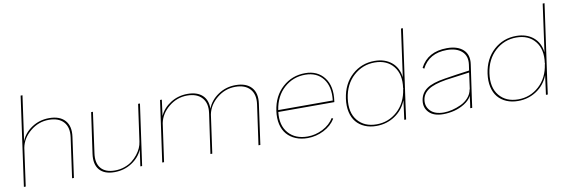

<svg xmlns="http://www.w3.org/2000/svg" viewBox="-54 -1134 4562 1549"><g transform="rotate(-10 2227.5 -360.0)"><path d="M160.2 -730 108.9 -363.8Q134.3 -428.2 197.3 -469.7Q260.3 -511.2 338.9 -511.2Q425.8 -511.2 468.5 -463.6Q511.2 -416 499 -330.1L453.1 -1H438L483.9 -328.1Q495.1 -408.7 455.1 -453.4Q415 -498 334 -498Q250 -498 182.9 -442.6Q115.7 -387.2 101.1 -310.1L58.1 0H43L145 -730Z M784.7 9.8Q701.2 9.8 661.9 -36.4Q622.6 -82.5 634.8 -167L682.1 -500H696.8L650.9 -168.9Q639.6 -89.8 676 -46.4Q712.4 -2.9 790 -2.9Q831.5 -2.9 868.9 -15.9Q906.2 -28.8 932.4 -49.3Q958.5 -69.8 978.8 -95.7Q999 -121.6 1010 -146.7Q1021 -171.9 1023.9 -194.8L1024.9 -200.2L1066.9 -500H1082L1011.7 0H997.1L1016.1 -134.8Q989.3 -71.3 926.3 -30.8Q863.3 9.8 784.7 9.8Z M1866.7 -512.2Q1953.6 -512.2 1996.3 -464.6Q2039.1 -417 2026.4 -331.1L1980.5 -2H1965.3L2011.2 -329.1Q2022.5 -409.2 1982.4 -454.1Q1942.4 -499 1862.3 -499Q1778.8 -499 1712.2 -444.6Q1645.5 -390.1 1630.4 -314L1586.4 0H1571.3L1617.7 -327.1Q1628.9 -406.7 1588.1 -451.9Q1547.4 -497.1 1467.3 -497.1Q1383.8 -497.1 1317.1 -442.6Q1250.5 -388.2 1235.4 -312L1191.4 0H1176.3L1246.6 -500H1261.2L1243.7 -369.1Q1271.5 -431.2 1333.5 -470.5Q1395.5 -509.8 1472.7 -509.8Q1550.8 -509.8 1593.3 -470.7Q1635.7 -431.6 1634.3 -359.9Q1659.7 -426.3 1723.4 -469.2Q1787.1 -512.2 1866.7 -512.2Z M2367.2 9.8Q2313.5 9.8 2270.3 -8.1Q2227.1 -25.9 2198.5 -58.8Q2169.9 -91.8 2158.4 -140.9Q2147 -189.9 2155.3 -250Q2172.4 -369.6 2250.5 -439.7Q2328.6 -509.8 2436 -509.8Q2537.1 -509.8 2592 -438.5Q2647 -367.2 2629.4 -246.1Q2629.4 -240.7 2628.4 -238.8H2169.4Q2156.7 -130.4 2212.4 -66.7Q2268.1 -2.9 2369.1 -2.9Q2433.6 -2.9 2493.4 -33.4Q2553.2 -64 2585.4 -116.2L2596.2 -108.9Q2563 -54.2 2499.8 -22.2Q2436.5 9.8 2367.2 9.8ZM2171.4 -253.9H2618.2Q2631.3 -366.2 2580.6 -431.6Q2529.8 -497.1 2434.1 -497.1Q2334.5 -497.1 2261.5 -431.6Q2188.5 -366.2 2171.4 -253.9Z M3276.4 -730 3188 -101.1 3174.3 0H3159.2L3180.2 -157.2Q3148.9 -78.6 3081.5 -34.4Q3014.2 9.8 2930.2 9.8Q2877.9 9.8 2835.9 -8.1Q2793.9 -25.9 2766.4 -58.8Q2738.8 -91.8 2727.8 -140.9Q2716.8 -189.9 2725.1 -250Q2742.2 -369.6 2819.8 -439.7Q2897.5 -509.8 3004.4 -509.8Q3088.4 -509.8 3143.1 -464.8Q3197.8 -419.9 3207 -339.8L3261.2 -730ZM2740.2 -250Q2724.1 -135.7 2779.1 -69.3Q2834 -2.9 2934.1 -2.9Q3032.2 -2.9 3105 -68.8Q3177.7 -134.8 3193.4 -246.1L3194.3 -244.1L3195.3 -253.9L3194.3 -252.9Q3210.4 -364.3 3156.7 -430.7Q3103 -497.1 3003.4 -497.1Q2904.3 -497.1 2830.3 -430.2Q2756.3 -363.3 2740.2 -250Z M3598.1 -509.8Q3684.6 -509.8 3730.5 -467.5Q3776.4 -425.3 3765.1 -348.1L3726.1 -76.2Q3721.7 -47.9 3715.8 0H3699.7Q3700.2 -2.4 3702.1 -15.1Q3704.1 -27.8 3706.5 -46.1Q3709 -64.5 3710.9 -82L3713.9 -99.1Q3694.8 -63.5 3653.6 -37.8Q3612.3 -12.2 3567.4 -1.2Q3522.5 9.8 3478 9.8Q3400.4 9.8 3361.8 -29.8Q3323.2 -69.3 3332 -127.9Q3340.8 -187.5 3388.9 -221.4Q3437 -255.4 3540 -271Q3632.3 -286.1 3743.2 -300.8L3750 -348.1Q3759.8 -417.5 3716.8 -456.3Q3673.8 -495.1 3594.7 -495.1Q3448.2 -495.1 3389.2 -377.9L3377.9 -388.2Q3440.9 -509.8 3598.1 -509.8ZM3347.2 -127.9Q3340.3 -76.2 3376.2 -39.6Q3412.1 -2.9 3484.9 -2.9Q3516.1 -2.9 3553 -11.7Q3589.8 -20.5 3626.2 -37.4Q3662.6 -54.2 3689 -84Q3715.3 -113.8 3720.7 -150.9L3722.2 -148.9L3740.7 -285.2L3546.9 -258.8Q3445.8 -242.2 3399.9 -210.7Q3354 -179.2 3347.2 -127.9Z M4437 -730 4348.6 -101.1 4335 0H4319.8L4340.8 -157.2Q4309.6 -78.6 4242.2 -34.4Q4174.8 9.8 4090.8 9.8Q4038.6 9.8 3996.6 -8.1Q3954.6 -25.9 3927 -58.8Q3899.4 -91.8 3888.4 -140.9Q3877.4 -189.9 3885.7 -250Q3902.8 -369.6 3980.5 -439.7Q4058.1 -509.8 4165 -509.8Q4249 -509.8 4303.7 -464.8Q4358.4 -419.9 4367.7 -339.8L4421.9 -730ZM3900.9 -250Q3884.8 -135.7 3939.7 -69.3Q3994.6 -2.9 4094.7 -2.9Q4192.9 -2.9 4265.6 -68.8Q4338.4 -134.8 4354 -246.1L4355 -244.1L4356 -253.9L4355 -252.9Q4371.1 -364.3 4317.4 -430.7Q4263.7 -497.1 4164.1 -497.1Q4064.9 -497.1 3991 -430.2Q3917 -363.3 3900.9 -250Z"/></g></svg>

Font: Human Sans Thin
Style: Italic
Weight: 100
Italic angle: -8°
Designer: Tim Radville
Foundry: Continuum
Version: Version 1.000;FEAKit 1.0